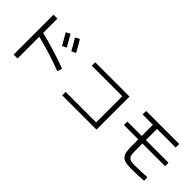

<svg xmlns="http://www.w3.org/2000/svg" viewBox="115 -1746 2769 2769"><g transform="rotate(45 1500.0 -361.0)"><path d="M540 -702 605 -736Q656 -652 707 -556L642 -524Q602 -599 540 -702ZM688 -744 753 -779Q809 -688 858 -597L792 -564Q750 -642 688 -744ZM317 -757V-465Q593 -399 876 -293L851 -220Q565 -327 317 -387V57H237V-757Z M1147 -697H1847V-23H1147V-93H1770V-627H1147Z M2163 -720H2837V-648H2457V-420H2920V-350H2457V-218Q2457 -157 2461.5 -126.5Q2466 -96 2486 -76.5Q2506 -57 2536 -52.5Q2566 -48 2627 -48Q2740 -48 2851 -58L2854 13Q2734 23 2613 23Q2535 23 2491 14.5Q2447 6 2419 -22Q2391 -50 2382 -94Q2373 -138 2373 -217V-350H2080V-420H2373V-648H2163Z"/></g></svg>

Font: M PLUS 1p
Style: Regular
Weight: 400
Version: Version 1.062